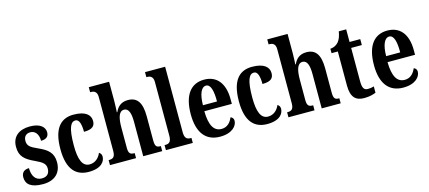

<svg xmlns="http://www.w3.org/2000/svg" viewBox="-57 -1278 4033 1807"><g transform="rotate(-15 1959.0 -375.0)"><path d="M190 10C306 10 369 -55 369 -156C369 -249 317 -289 231 -327C156 -360 133 -379 133 -427C133 -468 158 -493 197 -493C243 -493 276 -457 276 -389C328 -389 352 -412 352 -452C352 -502 309 -547 208 -547C103 -547 33 -495 33 -394C33 -302 78 -263 175 -219C242 -188 269 -166 269 -122C269 -76 247 -45 192 -45C134 -45 99 -90 99 -170C59 -170 25 -151 25 -100C25 -32 72 10 190 10Z M636 10C760 10 797 -50 797 -97C797 -117 787 -130 773 -139C754 -93 716 -56 661 -56C591 -56 562 -129 562 -266C562 -440 592 -491 637 -491C676 -491 688 -434 688 -366C778 -366 797 -400 797 -444C797 -503 749 -548 633 -548C520 -548 431 -481 431 -265C431 -64 514 10 636 10Z M843 0H1097V-49H1094C1058 -49 1038 -58 1038 -115V-313C1038 -400 1052 -470 1105 -470C1150 -470 1167 -420 1167 -335V0H1352V-49H1350C1313 -49 1296 -58 1296 -120V-354C1296 -489 1253 -548 1163 -548C1092 -548 1058 -507 1039 -464H1034C1035 -483 1038 -528 1038 -569V-760H840V-711H851C872 -711 907 -703 907 -648V-119C907 -58 881 -49 848 -49H843Z M1388 0H1650V-49H1641C1607 -49 1584 -63 1584 -122V-760H1388V-711H1398C1419 -711 1454 -703 1454 -648V-122C1454 -63 1431 -49 1398 -49H1388Z M1915 10C2035 10 2084 -52 2084 -101C2084 -123 2071 -136 2055 -141C2036 -95 2003 -57 1947 -57C1873 -57 1834 -120 1832 -260H2100V-306C2100 -464 2026 -548 1906 -548C1776 -548 1701 -452 1701 -264C1701 -90 1773 10 1915 10ZM1971 -318H1834C1835 -428 1864 -489 1909 -489C1954 -489 1972 -422 1971 -318Z M2375 10C2499 10 2536 -50 2536 -97C2536 -117 2526 -130 2512 -139C2493 -93 2455 -56 2400 -56C2330 -56 2301 -129 2301 -266C2301 -440 2331 -491 2376 -491C2415 -491 2427 -434 2427 -366C2517 -366 2536 -400 2536 -444C2536 -503 2488 -548 2372 -548C2259 -548 2170 -481 2170 -265C2170 -64 2253 10 2375 10Z M2582 0H2836V-49H2833C2797 -49 2777 -58 2777 -115V-313C2777 -400 2791 -470 2844 -470C2889 -470 2906 -420 2906 -335V0H3091V-49H3089C3052 -49 3035 -58 3035 -120V-354C3035 -489 2992 -548 2902 -548C2831 -548 2797 -507 2778 -464H2773C2774 -483 2777 -528 2777 -569V-760H2579V-711H2590C2611 -711 2646 -703 2646 -648V-119C2646 -58 2620 -49 2587 -49H2582Z M3319 10C3375 10 3414 -3 3433 -12V-73C3415 -67 3395 -64 3373 -64C3334 -64 3321 -91 3321 -155V-478H3425V-536H3321V-659H3249C3241 -610 3228 -583 3213 -563C3196 -542 3170 -524 3130 -521V-478H3191V-147C3191 -30 3238 10 3319 10Z M3700 10C3820 10 3869 -52 3869 -101C3869 -123 3856 -136 3840 -141C3821 -95 3788 -57 3732 -57C3658 -57 3619 -120 3617 -260H3885V-306C3885 -464 3811 -548 3691 -548C3561 -548 3486 -452 3486 -264C3486 -90 3558 10 3700 10ZM3756 -318H3619C3620 -428 3649 -489 3694 -489C3739 -489 3757 -422 3756 -318Z"/></g></svg>

Font: Noto Serif Bengali ExtraCondensed
Style: Bold
Weight: 700
Width: 2
Designer: Juan Bruce, Universal Thirst, Indian Type Foundry and the Monotype Design Team.
Foundry: Monotype Imaging Inc.
Version: Version 2.003